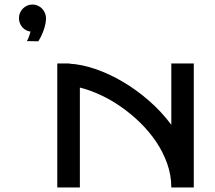

<svg xmlns="http://www.w3.org/2000/svg" viewBox="-20 -831 951 851"><path d="M184.1 -748Q183.1 -728 177.7 -710.2Q172.4 -692.4 166 -678.2Q158.7 -662.1 149.9 -647.9L99.1 -648.9Q102.1 -653.8 105 -660.2Q109.9 -670.9 115.2 -690.9Q104 -692.4 94.7 -697.5Q85.4 -702.6 78.6 -710.7Q71.8 -718.8 67.9 -729Q64 -739.3 64 -751Q64 -763.2 68.6 -773.9Q73.2 -784.7 81.5 -793Q89.8 -801.3 100.6 -806.2Q111.3 -811 124 -811Q136.2 -811 147.2 -806.2Q158.2 -801.3 166.5 -792.7Q174.8 -784.2 179.4 -772.7Q184.1 -761.2 184.1 -748ZM739.3 0Q739.3 -54.7 720.9 -106.2Q702.6 -157.7 671.6 -203.4Q640.6 -249 599.9 -288.6Q559.1 -328.1 514.2 -359.1Q469.2 -390.1 422.6 -411.4Q376 -432.6 334 -442.9V0H233.9V-549.8H288.1V-548.8Q341.8 -545.9 402.6 -525.1Q463.4 -504.4 523.7 -469Q584 -433.6 639.9 -385Q695.8 -336.4 739.3 -277.8V-549.8H838.9V0Z"/></svg>

Font: Bruno Ace SC
Style: Regular
Weight: 400
Designer: Astigmatic (AOETI)
Foundry: Astigmatic (AOETI)
Version: Version 1.000